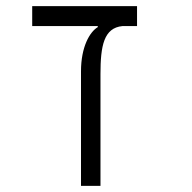

<svg xmlns="http://www.w3.org/2000/svg" viewBox="-20 -606 626 626"><path d="M426.8 -585.9H85V-521H298.8V-517.6C272.5 -502 244.1 -453.1 244.1 -373.5V0H307.6V-364.3C307.6 -456.5 318.4 -515.1 379.4 -521H426.8Z"/></svg>

Font: Cascadia Mono NF Light
Style: Regular
Weight: 300
Monospace: yes
Designer: Aaron Bell
Foundry: Saja Typeworks
Version: Version 2404.023